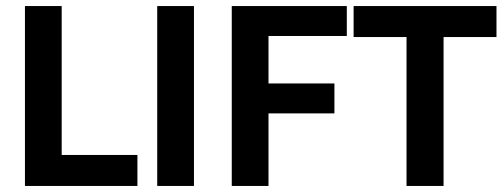

<svg xmlns="http://www.w3.org/2000/svg" viewBox="-20 -615 1666 635"><path d="M62.5 0V-595H184V-102.5H434.5V0Z M500 0V-595H621.5V0Z M746.5 0V-595H1127V-496H868V0ZM834 -240V-339H1086V-240Z M1324.5 0V-492.5H1149.5V-595H1622V-492.5H1447V0Z"/></svg>

Font: Encode Sans SC Condensed SemiBold
Style: Regular
Weight: 600
Width: 3
Designer: Multiple Designers
Foundry: Impallari Type
Version: Version 3.002